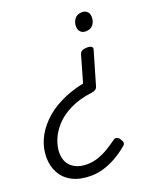

<svg xmlns="http://www.w3.org/2000/svg" viewBox="-322 -630 1064 1259"><g transform="rotate(-20 209.5 -0.5)"><path d="M355 -286Q376 -286 385.5 -279Q395 -272 391 -258L323 -25Q319 -12 308.5 -5.5Q298 1 281 3Q191 15 127 47Q63 79 24 122.5Q-15 166 -33.5 213Q-52 260 -52 301Q-52 342 -35 371.5Q-18 401 15 417.5Q48 434 94 434Q136 434 174.5 420.5Q213 407 248 385.5Q283 364 313 342Q324 334 336.5 338.5Q349 343 357 357Q367 372 367.5 383Q368 394 356 403Q313 439 268 464Q223 489 179 501.5Q135 514 93 514Q16 514 -36.5 486.5Q-89 459 -115.5 410Q-142 361 -142 301Q-142 239 -116.5 181Q-91 123 -41 72Q9 21 82 -16Q155 -53 250 -73L303 -258Q307 -272 320 -279Q333 -286 355 -286ZM404 -515Q425 -515 439 -501.5Q453 -488 453 -462Q453 -434 436.5 -411Q420 -388 383 -388Q362 -388 348 -402Q334 -416 334 -441Q334 -469 351 -492Q368 -515 404 -515Z"/></g></svg>

Font: Playwrite AU QLD
Style: Regular
Weight: 400
Designer: Veronika Burian, José Scaglione
Foundry: TypeTogether
Version: Version 1.002